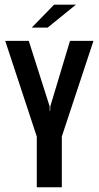

<svg xmlns="http://www.w3.org/2000/svg" viewBox="-20 -793 418 813"><path d="M135.8 0V-214.5L2.1 -620H101.8L190.1 -343L190.8 -323.1H192.4L193.1 -343L276.4 -620H375.8L241.8 -215.1V0ZM114.4 -676.1 209.1 -773.3H301.6L181.7 -676.1Z"/></svg>

Font: Smooch Sans Thin
Style: Regular
Weight: 100
Designer: Robert E. Leuschke
Foundry: Robert E. Leuschke
Version: Version 1.010